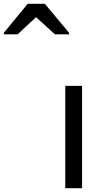

<svg xmlns="http://www.w3.org/2000/svg" viewBox="-257 -986 535 1006"><path d="M173 0H85V-536H173ZM-237 -806V-814L-112 -966H-22L105 -814V-806H31L-68 -896L-165 -806Z"/></svg>

Font: Noto Sans Tifinagh Adrar
Style: Regular
Weight: 400
Designer: JamraPatel
Foundry: JamraPatel LLC
Version: Version 2.006; ttfautohint (v1.8.4.7-5d5b)